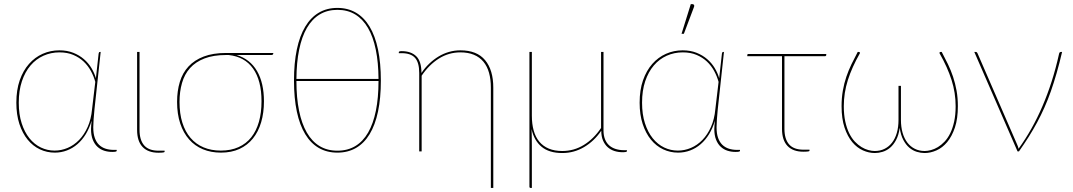

<svg xmlns="http://www.w3.org/2000/svg" viewBox="-20 -746 5288 946"><path d="M449.5 -342.5Q442 -370 427.8 -396.2Q413.5 -422.5 392 -442.8Q370.5 -463 341 -475.5Q311.5 -488 273.5 -488Q231 -488 194.2 -471.5Q157.5 -455 130.5 -423.5Q103.5 -392 88 -345.8Q72.5 -299.5 72.5 -240Q72.5 -182.5 86.8 -138.5Q101 -94.5 125.2 -64.5Q149.5 -34.5 181.5 -19.2Q213.5 -4 249 -4Q282 -4 313.2 -17.2Q344.5 -30.5 369.8 -56.5Q395 -82.5 412 -120.5Q429 -158.5 433.5 -207.5ZM555 -7.5V-2.5Q555 2.5 533 2.5Q512 2.5 493.2 -3.5Q474.5 -9.5 460 -23Q445.5 -36.5 437 -58Q428.5 -79.5 428.5 -110Q428.5 -120 429.5 -130Q430.5 -140 431.5 -151.5Q420.5 -114.5 402.8 -85.2Q385 -56 361.5 -35.8Q338 -15.5 309.8 -4.8Q281.5 6 250 6Q211 6 176.5 -10.2Q142 -26.5 116.2 -58Q90.5 -89.5 75.5 -135.2Q60.5 -181 60.5 -240Q60.5 -302.5 77.2 -350.5Q94 -398.5 123 -431.2Q152 -464 190.5 -481Q229 -498 272.5 -498Q310.5 -498 340.8 -486Q371 -474 393.5 -454.5Q416 -435 430.8 -410.2Q445.5 -385.5 452.5 -360.5L466 -482Q467 -486.5 468 -488.2Q469 -490 473 -490H476L445.5 -207.5Q443 -182 441.2 -158Q439.5 -134 439.5 -119Q439.5 -88 447 -66.8Q454.5 -45.5 468 -32.5Q481.5 -19.5 500 -13.5Q518.5 -7.5 541 -7.5Z M655.5 -490H667.5V-106Q667.5 -56 690.2 -29.8Q713 -3.5 761.5 -3.5H791V1.5Q791 2.5 790.2 3.2Q789.5 4 786.5 4.8Q783.5 5.5 777.5 6Q771.5 6.5 761 6.5Q709.5 6.5 682.5 -22Q655.5 -50.5 655.5 -106Z M1094.5 -475Q1031.5 -475 987.5 -458Q943.5 -441 916.2 -410.5Q889 -380 876.8 -337.2Q864.5 -294.5 864.5 -243.5Q864.5 -186 878.5 -141.5Q892.5 -97 918.8 -66.5Q945 -36 982.8 -20Q1020.5 -4 1068 -4Q1117.5 -4 1155.2 -21Q1193 -38 1218 -69.5Q1243 -101 1255.8 -146Q1268.5 -191 1268.5 -247Q1268.5 -349.5 1227 -408Q1185.5 -466.5 1106.5 -475ZM1326.5 -485V-483Q1326.5 -480 1324.5 -477.5Q1322.5 -475 1317 -475H1145.5Q1179 -465 1204.2 -445Q1229.5 -425 1246.5 -395.8Q1263.5 -366.5 1272 -329Q1280.5 -291.5 1280.5 -247Q1280.5 -190.5 1266.8 -143.8Q1253 -97 1226.2 -63.8Q1199.5 -30.5 1160 -12.2Q1120.5 6 1068.5 6Q1019.5 6 979.8 -10.5Q940 -27 911.8 -59Q883.5 -91 868 -137.5Q852.5 -184 852.5 -244Q852.5 -298 866 -342.5Q879.5 -387 908.8 -418.5Q938 -450 983.8 -467.5Q1029.5 -485 1094 -485Z M1440.5 -347Q1440.5 -264.5 1453.5 -200.5Q1466.5 -136.5 1491.8 -92.8Q1517 -49 1554.8 -26.2Q1592.5 -3.5 1642.5 -3.5Q1692.5 -3.5 1730.5 -26.2Q1768.5 -49 1793.8 -92.8Q1819 -136.5 1832 -200.5Q1845 -264.5 1845 -347ZM1845 -357Q1844.5 -438 1831.5 -501.5Q1818.5 -565 1793 -608.5Q1767.5 -652 1730 -674.8Q1692.5 -697.5 1642.5 -697.5Q1593 -697.5 1555.2 -674.8Q1517.5 -652 1492.2 -608.5Q1467 -565 1454 -501.5Q1441 -438 1440.5 -357ZM1642.5 -707Q1694 -707 1734 -683.5Q1774 -660 1801.2 -614.5Q1828.5 -569 1842.5 -502.2Q1856.5 -435.5 1856.5 -349Q1856.5 -262.5 1842.5 -196.2Q1828.5 -130 1801.2 -85Q1774 -40 1734 -17Q1694 6 1642.5 6Q1590.5 6 1550.8 -17Q1511 -40 1483.8 -85Q1456.5 -130 1442.5 -196.2Q1428.5 -262.5 1428.5 -349Q1428.5 -435.5 1442.5 -502.2Q1456.5 -569 1483.8 -614.5Q1511 -660 1550.8 -683.5Q1590.5 -707 1642.5 -707Z M1945 -489Q1945 -494 1959 -494Q2005 -494 2030.8 -469Q2056.5 -444 2056.5 -386.5Q2073.5 -412 2095 -432.5Q2116.5 -453 2141 -467.8Q2165.5 -482.5 2192.5 -490.2Q2219.5 -498 2248.5 -498Q2330 -498 2370.2 -449.5Q2410.5 -401 2410.5 -314V180H2398.5V-314Q2398.5 -355 2389.5 -387.2Q2380.5 -419.5 2361.8 -442Q2343 -464.5 2314.8 -476.2Q2286.5 -488 2248.5 -488Q2191 -488 2142.5 -457.5Q2094 -427 2057.5 -373V0H2045.5V-386.5Q2045.5 -438 2024.8 -461Q2004 -484 1959 -484H1945Z M3069 -6V-1Q3069 4 3047 4Q3026.5 4 3007.5 -2Q2988.5 -8 2974.2 -20.8Q2960 -33.5 2951.2 -53.5Q2942.5 -73.5 2942.5 -102Q2908 -51 2858.2 -21.5Q2808.5 8 2750.5 8Q2685.5 8 2648.5 -22.8Q2611.5 -53.5 2599 -110Q2599.5 -97.5 2599.8 -83.8Q2600 -70 2600.2 -56.2Q2600.5 -42.5 2600.5 -29.2Q2600.5 -16 2600.5 -5V180H2594.5Q2591.5 180 2590 178.2Q2588.5 176.5 2588.5 174V-490H2600.5V-176Q2600.5 -135 2609.5 -102.8Q2618.5 -70.5 2637.2 -48Q2656 -25.5 2684 -13.8Q2712 -2 2750.5 -2Q2808 -2 2856.5 -31.8Q2905 -61.5 2941.5 -115.5V-490H2953.5V-103.5Q2953.5 -78 2961 -59.5Q2968.5 -41 2982 -29.2Q2995.5 -17.5 3014 -11.8Q3032.5 -6 3055 -6Z M3520.5 -342.5Q3513 -370 3498.8 -396.2Q3484.5 -422.5 3463 -442.8Q3441.5 -463 3412 -475.5Q3382.5 -488 3344.5 -488Q3302 -488 3265.2 -471.5Q3228.5 -455 3201.5 -423.5Q3174.5 -392 3159 -345.8Q3143.5 -299.5 3143.5 -240Q3143.5 -182.5 3157.8 -138.5Q3172 -94.5 3196.2 -64.5Q3220.5 -34.5 3252.5 -19.2Q3284.5 -4 3320 -4Q3353 -4 3384.2 -17.2Q3415.5 -30.5 3440.8 -56.5Q3466 -82.5 3483 -120.5Q3500 -158.5 3504.5 -207.5ZM3626 -7.5V-2.5Q3626 2.5 3604 2.5Q3583 2.5 3564.2 -3.5Q3545.5 -9.5 3531 -23Q3516.5 -36.5 3508 -58Q3499.5 -79.5 3499.5 -110Q3499.5 -120 3500.5 -130Q3501.5 -140 3502.5 -151.5Q3491.5 -114.5 3473.8 -85.2Q3456 -56 3432.5 -35.8Q3409 -15.5 3380.8 -4.8Q3352.5 6 3321 6Q3282 6 3247.5 -10.2Q3213 -26.5 3187.2 -58Q3161.5 -89.5 3146.5 -135.2Q3131.5 -181 3131.5 -240Q3131.5 -302.5 3148.2 -350.5Q3165 -398.5 3194 -431.2Q3223 -464 3261.5 -481Q3300 -498 3343.5 -498Q3381.5 -498 3411.8 -486Q3442 -474 3464.5 -454.5Q3487 -435 3501.8 -410.2Q3516.5 -385.5 3523.5 -360.5L3537 -482Q3538 -486.5 3539 -488.2Q3540 -490 3544 -490H3547L3516.5 -207.5Q3514 -182 3512.2 -158Q3510.5 -134 3510.5 -119Q3510.5 -88 3518 -66.8Q3525.5 -45.5 3539 -32.5Q3552.5 -19.5 3571 -13.5Q3589.5 -7.5 3612 -7.5ZM3338 -579.5 3383.5 -725.5H3392.5Q3397 -725.5 3399.5 -721.5Q3402 -717.5 3399.5 -712L3349.5 -579.5Z M4051 -475Q4051 -472.5 4049.2 -470.8Q4047.5 -469 4044 -469H3845V-111Q3845 -61 3867.8 -34.8Q3890.5 -8.5 3939 -8.5H3968.5V-3.5Q3968.5 -2.5 3967.8 -1.8Q3967 -1 3964 -0.2Q3961 0.5 3955 1Q3949 1.5 3938.5 1.5Q3887 1.5 3860 -27Q3833 -55.5 3833 -111V-469H3662V-475Q3662 -480 3668 -480H4051Z M4620 -490Q4636 -460 4650.5 -430Q4665 -400 4675.8 -367.8Q4686.5 -335.5 4693 -299.8Q4699.5 -264 4699.5 -223Q4699.5 -161 4684.8 -117.2Q4670 -73.5 4646.8 -45.8Q4623.5 -18 4594 -5Q4564.5 8 4535.5 8Q4517 8 4497.2 2Q4477.5 -4 4460.5 -18.2Q4443.5 -32.5 4430.8 -56.5Q4418 -80.5 4413 -116Q4408 -80.5 4395.2 -56.5Q4382.5 -32.5 4365.5 -18.2Q4348.5 -4 4328.8 2Q4309 8 4290.5 8Q4261 8 4231.8 -5Q4202.5 -18 4179.2 -45.8Q4156 -73.5 4141.2 -117.2Q4126.5 -161 4126.5 -223Q4126.5 -264 4132.8 -299.8Q4139 -335.5 4150 -367.8Q4161 -400 4175.5 -430Q4190 -460 4206 -490H4212Q4214.5 -490 4216.2 -488Q4218 -486 4216.5 -483Q4177.5 -414.5 4157.5 -351.5Q4137.5 -288.5 4137.5 -223Q4137.5 -180 4144.8 -147Q4152 -114 4164.2 -89.2Q4176.5 -64.5 4192.2 -48Q4208 -31.5 4225 -21.2Q4242 -11 4258.8 -6.5Q4275.5 -2 4290 -2Q4317 -2 4338.5 -12.8Q4360 -23.5 4375.2 -43.2Q4390.5 -63 4398.8 -91.5Q4407 -120 4407 -155.5V-323H4419V-155.5Q4419 -120 4427.2 -91.5Q4435.5 -63 4450.8 -43.2Q4466 -23.5 4487.5 -12.8Q4509 -2 4536 -2Q4550 -2 4567 -6.5Q4584 -11 4601 -21.2Q4618 -31.5 4633.8 -48Q4649.5 -64.5 4661.8 -89.2Q4674 -114 4681.2 -147Q4688.5 -180 4688.5 -223Q4688.5 -288.5 4668.5 -351.5Q4648.5 -414.5 4609.5 -483Q4608 -486 4609.8 -488Q4611.5 -490 4614 -490Z M5213 -490Q5200 -434 5186.2 -386.2Q5172.5 -338.5 5157.8 -296.5Q5143 -254.5 5126.2 -216.8Q5109.5 -179 5090.2 -143.2Q5071 -107.5 5048.8 -72.2Q5026.5 -37 5000.5 0H4993.5L4780.5 -490H4787.5Q4791.5 -490 4793.5 -487.8Q4795.5 -485.5 4796.5 -483L4991.5 -34Q4994 -28.5 4995.8 -23.5Q4997.5 -18.5 4998.5 -13Q5033 -61 5062.2 -113Q5091.5 -165 5116.2 -222.8Q5141 -280.5 5161.5 -344.5Q5182 -408.5 5198 -480.5Q5199 -486 5201.5 -488Q5204 -490 5207 -490Z"/></svg>

Font: Lato 2
Style: Regular
Weight: 100
Designer: Lukasz Dziedzic with Adam Twardoch and Botio Nikoltchev
Foundry: tyPoland Lukasz Dziedzic
Version: Version 2.015; 2015-08-06; http://www.latofonts.com/